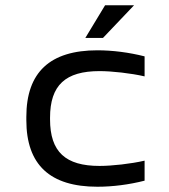

<svg xmlns="http://www.w3.org/2000/svg" viewBox="-20 -700 640 729"><path d="M80 -256V-244C80 -74 170 9 350 9C408 9 470 1 529 -14V-90C477 -78 405 -70 358 -70C229 -70 170 -123 170 -247V-253C170 -377 229 -430 358 -430C405 -430 477 -422 529 -410V-486C470 -501 407 -509 350 -509C170 -509 80 -426 80 -256ZM304 -556H371L489 -680H379Z"/></svg>

Font: LT Wave Mono
Style: Regular
Weight: 400
Designer: Daniel Lyons
Version: Version 2.5 (Glyphs App)